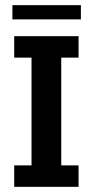

<svg xmlns="http://www.w3.org/2000/svg" viewBox="-20 -723 359 743"><path d="M35 0V-83H102V-500H35V-583H284V-500H217V-83H284V0ZM28 -648V-703H293V-648Z"/></svg>

Font: Rokkitt SemiBold SemiBold
Style: Regular
Weight: 600
Version: Version 3.103